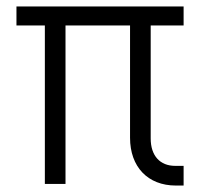

<svg xmlns="http://www.w3.org/2000/svg" viewBox="-20 -570 640 595"><path d="M525 5H549V-56H523C476 -56 447 -87 447 -141V-491H549V-550H31V-491H119V0H183V-491H383V-143C383 -53 438 5 525 5Z"/></svg>

Font: JetBrains Mono ExtraLight
Style: Regular
Weight: 240
Monospace: yes
Designer: Philipp Nurullin, Konstantin Bulenkov
Foundry: JetBrains
Version: Version 2.305